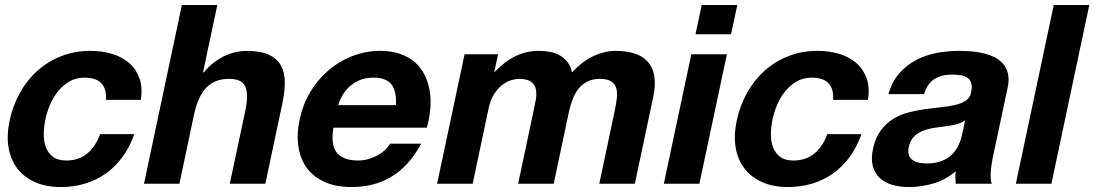

<svg xmlns="http://www.w3.org/2000/svg" viewBox="-20 -734 4372 767"><path d="M403.3 -335Q409.2 -423.8 317.4 -423.8Q283.2 -423.8 256.8 -408.2Q230.5 -392.6 211.2 -368.4Q191.9 -344.2 179.4 -314.5Q167 -284.7 161.1 -255.9Q155.3 -228 154.8 -199Q154.3 -169.9 163.1 -146.2Q171.9 -122.6 191.4 -107.7Q210.9 -92.8 244.1 -92.8Q295.4 -92.8 329.1 -121.3Q362.8 -149.9 379.9 -198.2H516.6Q498.5 -147 469.7 -107.4Q440.9 -67.9 403.1 -41Q365.2 -14.2 319.6 -0.5Q273.9 13.2 222.7 13.2Q164.1 13.2 120.1 -6.3Q76.2 -25.9 49.3 -60.8Q22.5 -95.7 14.2 -144.3Q5.9 -192.9 18.1 -251Q30.8 -311.5 59.3 -362.8Q87.9 -414.1 129.6 -451.4Q171.4 -488.8 224.9 -509.8Q278.3 -530.8 341.3 -530.8Q387.7 -530.8 427.7 -518.8Q467.8 -506.8 495.8 -482.4Q523.9 -458 537.1 -421.1Q550.3 -384.3 542.5 -335Z M848.1 -713.9 791 -444.8H794.4Q812.5 -467.3 833.7 -483.6Q855 -500 877.2 -510.5Q899.4 -521 921.6 -525.9Q943.8 -530.8 963.9 -530.8Q1020.5 -530.8 1053.7 -515.4Q1086.9 -500 1102.3 -472.2Q1117.7 -444.3 1117.7 -405Q1117.7 -365.7 1107.4 -317.9L1040 0H897.9L960 -292Q973.6 -356 960.2 -387.5Q946.8 -418.9 896 -418.9Q867.2 -418.9 844.5 -410.6Q821.8 -402.3 804.4 -384.3Q787.1 -366.2 774.7 -338.4Q762.2 -310.5 753.9 -271L696.8 0H555.2L706.5 -713.9Z M1312 -224.1Q1300.3 -154.8 1325.7 -123.8Q1351.1 -92.8 1411.1 -92.8Q1432.6 -92.8 1452.9 -98.9Q1473.1 -105 1490 -114.5Q1506.8 -124 1519.3 -136Q1531.7 -147.9 1537.6 -160.2H1662.6Q1637.7 -113.8 1607.4 -80.8Q1577.1 -47.9 1542.2 -27.1Q1507.3 -6.3 1467.5 3.4Q1427.7 13.2 1383.8 13.2Q1322.8 13.2 1278.1 -6.6Q1233.4 -26.4 1206.5 -62Q1179.7 -97.7 1172.1 -147.7Q1164.6 -197.8 1177.2 -257.8Q1189.5 -315.9 1219.2 -366Q1249 -416 1291.7 -452.6Q1334.5 -489.3 1387.7 -510Q1440.9 -530.8 1499.5 -530.8Q1543.5 -530.8 1577.6 -519Q1611.8 -507.3 1636 -486.6Q1660.2 -465.8 1675 -437Q1689.9 -408.2 1696 -374Q1702.1 -339.8 1699.2 -301.8Q1696.3 -263.7 1685.1 -224.1ZM1562 -314Q1563 -341.3 1558.8 -361.8Q1554.7 -382.3 1544.2 -396Q1533.7 -409.7 1516.1 -416.7Q1498.5 -423.8 1472.7 -423.8Q1438 -423.8 1413.3 -412.4Q1388.7 -400.9 1371.8 -384Q1355 -367.2 1345.2 -348.1Q1335.4 -329.1 1331.1 -314Z M1969.7 -517.1 1954.6 -446.8H1956.5Q1993.2 -486.8 2037.4 -508.8Q2081.5 -530.8 2132.8 -530.8Q2157.2 -530.8 2179 -526.4Q2200.7 -522 2218 -511.7Q2235.4 -501.5 2247.6 -485.1Q2259.8 -468.8 2265.1 -444.8Q2280.8 -461.9 2299.8 -477.5Q2318.8 -493.2 2340.8 -504.9Q2362.8 -516.6 2387.9 -523.7Q2413.1 -530.8 2439.9 -530.8Q2481 -530.8 2513.4 -520.8Q2545.9 -510.7 2566.4 -488.8Q2586.9 -466.8 2593.5 -431.6Q2600.1 -396.5 2589.4 -346.2L2516.1 0H2374L2436 -293Q2441.4 -318.8 2444.1 -341.8Q2446.8 -364.7 2441.9 -381.8Q2437 -398.9 2421.6 -408.9Q2406.2 -418.9 2376 -418.9Q2346.2 -418.9 2325 -407.5Q2303.7 -396 2289.6 -377.4Q2275.4 -358.9 2266.8 -335.4Q2258.3 -312 2252.9 -288.1L2191.9 0H2049.8L2111.3 -290Q2116.2 -312.5 2120.4 -335.4Q2124.5 -358.4 2120.8 -377Q2117.2 -395.5 2101.8 -407.2Q2086.4 -418.9 2052.7 -418.9Q2042.5 -418.9 2025.1 -414.6Q2007.8 -410.2 1989.7 -397.2Q1971.7 -384.3 1955.8 -361.1Q1939.9 -337.9 1931.6 -299.8L1868.2 0H1726.1L1835.9 -517.1Z M2883.8 -517.1 2773.9 0H2631.8L2741.7 -517.1ZM2758.3 -597.2 2783.2 -713.9H2925.3L2900.4 -597.2Z M3308.1 -335Q3314 -423.8 3222.2 -423.8Q3188 -423.8 3161.6 -408.2Q3135.3 -392.6 3116 -368.4Q3096.7 -344.2 3084.2 -314.5Q3071.8 -284.7 3065.9 -255.9Q3060.1 -228 3059.6 -199Q3059.1 -169.9 3067.9 -146.2Q3076.7 -122.6 3096.2 -107.7Q3115.7 -92.8 3148.9 -92.8Q3200.2 -92.8 3233.9 -121.3Q3267.6 -149.9 3284.7 -198.2H3421.4Q3403.3 -147 3374.5 -107.4Q3345.7 -67.9 3307.9 -41Q3270 -14.2 3224.4 -0.5Q3178.7 13.2 3127.4 13.2Q3068.8 13.2 3024.9 -6.3Q2981 -25.9 2954.1 -60.8Q2927.2 -95.7 2918.9 -144.3Q2910.6 -192.9 2922.9 -251Q2935.5 -311.5 2964.1 -362.8Q2992.7 -414.1 3034.4 -451.4Q3076.2 -488.8 3129.6 -509.8Q3183.1 -530.8 3246.1 -530.8Q3292.5 -530.8 3332.5 -518.8Q3372.6 -506.8 3400.6 -482.4Q3428.7 -458 3441.9 -421.1Q3455.1 -384.3 3447.3 -335Z M3835.4 -252.9Q3824.7 -245.1 3810.5 -240.5Q3796.4 -235.8 3780 -232.9Q3763.7 -230 3746.1 -228Q3728.5 -226.1 3710.9 -223.1Q3693.8 -220.2 3677.5 -215.3Q3661.1 -210.4 3647.7 -201.9Q3634.3 -193.4 3624.5 -180.2Q3614.7 -167 3610.4 -147Q3606.4 -127.4 3610.8 -114.7Q3615.2 -102.1 3625.7 -94.5Q3636.2 -86.9 3651.4 -84Q3666.5 -81.1 3684.1 -81.1Q3711.9 -81.1 3732.4 -87.6Q3752.9 -94.2 3768.1 -104.7Q3783.2 -115.2 3793.2 -128.4Q3803.2 -141.6 3809.6 -155Q3815.9 -168.5 3819.1 -180.2Q3822.3 -191.9 3824.2 -200.2ZM3529.3 -357.9Q3543 -407.7 3572.3 -440.9Q3601.6 -474.1 3639.6 -494.1Q3677.7 -514.2 3721.9 -522.5Q3766.1 -530.8 3809.6 -530.8Q3835.4 -530.8 3861.8 -528.6Q3888.2 -526.4 3912.1 -520.3Q3936 -514.2 3956.1 -503.7Q3976.1 -493.2 3989.3 -476.8Q4002.4 -460.4 4007.1 -437.5Q4011.7 -414.6 4005.4 -383.8L3948.2 -115.2Q3944.3 -97.7 3941.7 -80.3Q3939 -63 3938 -47.9Q3937 -32.7 3937.7 -20.3Q3938.5 -7.8 3941.9 0H3797.9Q3796.9 -12.2 3796.4 -24.7Q3795.9 -37.1 3797.9 -49.8Q3756.3 -14.6 3707.8 -0.7Q3659.2 13.2 3610.8 13.2Q3573.7 13.2 3543.5 4.2Q3513.2 -4.9 3493.4 -23.9Q3473.6 -43 3466.3 -72Q3459 -101.1 3467.8 -141.1Q3477.5 -185.1 3498.8 -213.4Q3520 -241.7 3548.1 -259Q3576.2 -276.4 3609.4 -284.9Q3642.6 -293.5 3676 -298.1Q3709.5 -302.7 3741 -305.9Q3772.5 -309.1 3797.6 -315.2Q3822.8 -321.3 3839.4 -332.8Q3856 -344.2 3859.4 -366.2Q3864.3 -388.7 3859.9 -402.3Q3855.5 -416 3844.5 -423.6Q3833.5 -431.2 3817.1 -433.6Q3800.8 -436 3782.2 -436Q3740.2 -436 3712.2 -418Q3684.1 -399.9 3671.4 -357.9Z M4331.5 -713.9 4180.2 0H4038.1L4189.5 -713.9Z"/></svg>

Font: XB Khoramshahr
Style: Bold Italic
Weight: 700
Italic angle: -12°
Designer: Behnam
Foundry: Irmug
Version: Version 8.005 2009